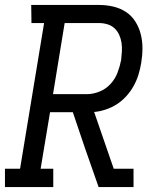

<svg xmlns="http://www.w3.org/2000/svg" viewBox="-30 -755 650 775"><path d="M-10 0V-74H51L148 -662H97L96 -735H369Q399 -735 427 -728.5Q455 -722 478 -707Q501 -692 516 -668.5Q531 -645 538 -617.5Q545 -590 545 -560.5Q545 -531 540 -501Q536 -477 529 -454Q522 -431 510 -409Q498 -387 480.5 -367.5Q463 -348 442 -334.5Q421 -321 397 -313Q373 -305 350 -303L429 -74H509V0H368L313 -157L264 -302H172L134 -74H185V0ZM184 -375H321Q346 -375 372 -385.5Q398 -396 416.5 -416.5Q435 -437 444.5 -462Q454 -487 459 -513Q461 -530 462 -548Q463 -566 460.5 -582.5Q458 -599 451 -614.5Q444 -630 432 -641Q420 -652 403.5 -657Q387 -662 369 -662H231Z"/></svg>

Font: Iosevka Plex Etoile
Style: Italic
Weight: 400
Italic angle: -9°
Designer: Belleve Invis
Foundry: Belleve Invis
Version: Version 25.1.1; ttfautohint (v1.8.4)